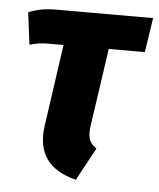

<svg xmlns="http://www.w3.org/2000/svg" viewBox="-45 -570 520 626"><g transform="rotate(5 215.5 -257.5)"><path d="M295.9 -418 258.8 -163.1Q254.9 -134.8 260.5 -118.9Q266.1 -103 284.2 -90.8L226.1 16.1Q89.8 -17.1 109.9 -151.9L147.9 -418H95.2Q67.4 -418 37.1 -409.2L23.9 -514.2Q62 -530.8 113.8 -530.8H431.2L414.1 -418Z"/></g></svg>

Font: Fira Sans Compressed
Style: Bold Italic
Weight: 700
Width: 3
Italic angle: -8°
Designer: Carrois Corporate & Edenspiekermann AG
Foundry: Carrois Corporate GbR & Edenspiekermann AG
Version: Version 4.203;PS 004.203;hotconv 1.0.88;makeotf.lib2.5.64775